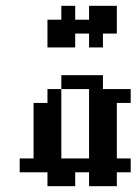

<svg xmlns="http://www.w3.org/2000/svg" viewBox="-20 -639 469 659"><path d="M95.2 -95.2H142.9V-47.6H95.2ZM142.9 -95.2H190.5V-47.6H142.9ZM190.5 -95.2H238.1V-47.6H190.5ZM238.1 -95.2H285.7V-47.6H238.1ZM142.9 -47.6H190.5V0H142.9ZM190.5 -47.6H238.1V0H190.5ZM47.6 -95.2H95.2V-47.6H47.6ZM95.2 -142.9H142.9V-95.2H95.2ZM95.2 -190.5H142.9V-142.9H95.2ZM95.2 -238.1H142.9V-190.5H95.2ZM142.9 -142.9H190.5V-95.2H142.9ZM142.9 -190.5H190.5V-142.9H142.9ZM142.9 -238.1H190.5V-190.5H142.9ZM142.9 -285.7H190.5V-238.1H142.9ZM285.7 -333.3H333.3V-285.7H285.7ZM285.7 -285.7H333.3V-238.1H285.7ZM333.3 -285.7H381V-238.1H333.3ZM285.7 -238.1H333.3V-190.5H285.7ZM333.3 -238.1H381V-190.5H333.3ZM333.3 -190.5H381V-142.9H333.3ZM285.7 -190.5H333.3V-142.9H285.7ZM285.7 -142.9H333.3V-95.2H285.7ZM333.3 -142.9H381V-95.2H333.3ZM285.7 -95.2H333.3V-47.6H285.7ZM285.7 -47.6H333.3V0H285.7ZM333.3 -47.6H381V0H333.3ZM333.3 -95.2H381V-47.6H333.3ZM381 -95.2H428.6V-47.6H381ZM190.5 -381H238.1V-333.3H190.5ZM238.1 -381H285.7V-333.3H238.1ZM285.7 -381H333.3V-333.3H285.7ZM381 -333.3H428.6V-285.7H381ZM333.3 -333.3H381V-285.7H333.3ZM142.9 -333.3H190.5V-285.7H142.9ZM95.2 -285.7H142.9V-238.1H95.2ZM142.9 -523.8H190.5V-476.2H142.9ZM142.9 -571.4H190.5V-523.8H142.9ZM190.5 -571.4H238.1V-523.8H190.5ZM190.5 -523.8H238.1V-476.2H190.5ZM285.7 -619H333.3V-571.4H285.7ZM333.3 -619H381V-571.4H333.3ZM333.3 -571.4H381V-523.8H333.3ZM238.1 -571.4H285.7V-523.8H238.1ZM190.5 -619H238.1V-571.4H190.5ZM285.7 -523.8H333.3V-476.2H285.7ZM285.7 -571.4H333.3V-523.8H285.7Z"/></svg>

Font: Jacquard 12
Style: Regular
Weight: 400
Designer: Sarah Cadigan-Fried
Version: Version 1.000; ttfautohint (v1.8.4.7-5d5b)